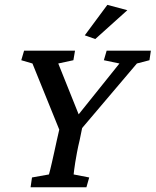

<svg xmlns="http://www.w3.org/2000/svg" viewBox="-20 -786 653 806"><path d="M554.7 -519.5 287.1 -204.1 331.1 -279.3 314.5 -198.2Q307.6 -169.9 303.2 -146Q298.8 -122.1 295.9 -104.5Q293 -86.9 291.5 -74.2Q290 -61.5 289.1 -53.7L354.5 -41L342.8 0H108.4L114.3 -41L185.5 -53.7Q187.5 -61.5 190.9 -74.2Q194.3 -86.9 198.2 -105Q202.1 -123 207.5 -146.5Q212.9 -169.9 218.8 -198.2L237.3 -279.3L244.1 -204.1L116.2 -519.5L69.3 -533.2L81.1 -573.2H294.9L288.1 -533.2L224.6 -519.5L315.4 -293H299.8L481.4 -519.5L416 -533.2L427.7 -573.2H613.3L607.4 -533.2ZM379.9 -622.1 335.9 -637.7 430.7 -765.6 514.6 -743.2Z"/></svg>

Font: Crimson Pro Medium
Style: Italic
Weight: 500
Italic angle: -12°
Designer: Jacques Le Bailly
Foundry: Baron von Fonthausen
Version: Version 1.003